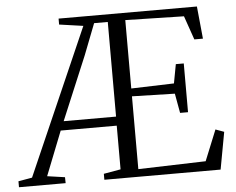

<svg xmlns="http://www.w3.org/2000/svg" viewBox="-100 -805 1064 867"><g transform="rotate(-5 432.0 -371.5)"><path d="M-48.5 0V-27L14 -38L304.5 -700.5L196 -716V-743H823L837.5 -596H798.5L761 -704L495.5 -710V-400L689.5 -406L705.5 -492H741.5V-271H705.5L689.5 -359.5L495.5 -364.5V-34.5L801.5 -43.5L858 -182.5L896.5 -168.5L865.5 0H338.5V-27L415.5 -40.5V-238.5H161.5L82.5 -38.5L162.5 -27L163 0ZM178.5 -279.5H416V-708.5H354L299 -567Z"/></g></svg>

Font: Merriweather 96pt Light
Style: Regular
Weight: 300
Version: Version 2.100